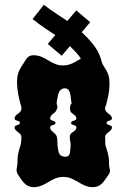

<svg xmlns="http://www.w3.org/2000/svg" viewBox="-20 -769 520 789"><path d="M213 -343V-348C218 -374 218 -404 245 -406H247C270 -406 270 -374 273 -350C273 -350 275 -346 274 -344C272 -337 268 -342 268 -327V-317C270 -300 294 -299 294 -282C294 -271 272 -275 272 -264C272 -253 294 -257 294 -246C294 -228 269 -227 267 -210V-200C267 -193 269 -188 270 -181V-168C267 -144 271 -125 248 -125H246C219 -127 221 -146 216 -172V-177V-186C216 -192 215 -198 214 -205C211 -224 186 -227 186 -246C186 -257 208 -253 208 -264C208 -275 186 -271 186 -282C186 -301 211 -303 214 -322C215 -329 216 -320 216 -326C216 -336 214 -335 213 -343ZM417 -342C423 -365 429 -389 430 -419V-426C430 -451 425 -469 410 -491C406 -497.1 402.8 -503.5 399.6 -509.6C393.7 -534.4 383.6 -560.9 361.1 -588.6C345.9 -607.4 330.8 -623 315.8 -636.7L350.6 -677.7L322 -702L293.4 -726.3L256.6 -682.8C225.3 -704.2 193.5 -723.1 160.2 -749.4L137 -720L113.8 -690.6C149.7 -662.2 179.9 -643 207.3 -624.7L176.4 -588.3L205 -564L233.6 -539.7L267.1 -579.3C279.1 -568.3 290.9 -556 302.9 -541.4C306.6 -536.8 309.6 -532.4 312.2 -527.9C290.1 -515.7 270.2 -500 239 -500C189 -500 167 -542 118 -542H115C90 -541 84 -518 70 -498C55 -476 50 -458 50 -433V-426C51 -395 57 -370 63 -346C66 -332 68 -339 68 -322C68 -303 40 -301 40 -282C40 -271 62 -275 62 -264C62 -253 40 -257 40 -246C40 -227 68 -225 68 -206C68 -197 67 -188 66 -179C60 -155 53 -144 52 -111V-104C52 -89.1 48.1 -79.9 48.1 -70.3C48.1 -63.7 49.9 -56.9 56 -48C73 -23 86 -1 116 0H119C168 0 190 -42 240 -42C291 -42 312 0 361 0H364C394 -1 407 -23 424 -48C430.1 -56.9 431.9 -62.4 431.9 -67.4C431.9 -74.8 428 -81.1 428 -96V-103C427 -137 420 -148 413 -173C413 -182 412 -196 412 -206C412 -225 440 -227 440 -246C440 -257 418 -253 418 -264C418 -275 440 -271 440 -282C440 -301 412 -303 412 -322C412 -339 415 -328 417 -342Z"/></svg>

Font: Chromatic Etruscan
Style: Regular
Weight: 400
Version: Version 000.910